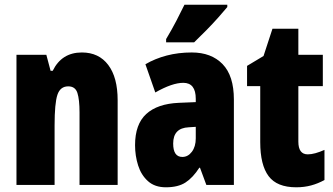

<svg xmlns="http://www.w3.org/2000/svg" viewBox="-20 -786 1417 816"><path d="M328 -563Q400 -563 440 -510Q480 -457 480 -360V0H318V-308Q318 -363 309 -391Q300 -419 270 -419Q236 -419 224 -383Q212 -347 212 -253V0H50V-553H177L195 -485H204Q242 -563 328 -563Z M795 -563Q878 -563 926 -513.5Q974 -464 974 -363V0H857L830 -73H827Q800 -31 768.5 -10.5Q737 10 685 10Q638 10 609 -16Q580 -42 567 -83Q554 -124 554 -169Q554 -258 601.5 -301.5Q649 -345 740 -349L812 -352V-366Q812 -434 759 -434Q712 -434 640 -393L598 -513Q639 -537 688.5 -550Q738 -563 795 -563ZM782 -245Q716 -242 716 -176Q716 -119 755 -119Q779 -119 795.5 -141Q812 -163 812 -198V-247ZM946 -756Q932 -739 908.5 -712.5Q885 -686 857.5 -658Q830 -630 805 -606H686V-620Q710 -660 729 -696.5Q748 -733 764 -766H946Z M1288 -130Q1303 -130 1321 -135Q1339 -140 1359 -149V-21Q1332 -6 1302.5 2Q1273 10 1239 10Q1157 10 1121.5 -37.5Q1086 -85 1086 -182V-420H1030V-506L1100 -548L1138 -664H1248V-553H1352V-420H1248V-184Q1248 -130 1288 -130Z"/></svg>

Font: Noto Sans Gujarati UI ExtraCondensed Black
Style: Regular
Weight: 900
Width: 2
Designer: Jelle Bosma - Monotype Design Team, Universal Thirst
Foundry: Monotype Imaging Inc.
Version: Version 2.106; ttfautohint (v1.8.4.7-5d5b)